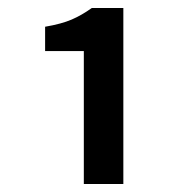

<svg xmlns="http://www.w3.org/2000/svg" viewBox="-20 -895 460 481"><path d="M190 -434V-767H93V-828Q134 -835 159.5 -846Q185 -857 210 -875H289V-434Z"/></svg>

Font: Noto Sans JP SemiBold
Style: Regular
Weight: 600
Designer: Ryoko NISHIZUKA  (kana, bopomofo & ideographs); Paul D. Hunt (Latin, Greek & Cyrillic); Sandoll Communications , Soo-you
Foundry: Adobe
Version: Version 2.004-H2;hotconv 1.0.118;makeotfexe 2.5.65603